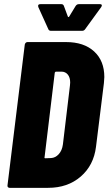

<svg xmlns="http://www.w3.org/2000/svg" viewBox="-20 -902 521 922"><path d="M16 -12 99 -688Q100 -693 103.5 -696.5Q107 -700 112 -700H297Q383 -700 432 -655Q481 -610 481 -532Q481 -523 479 -503L441 -197Q430 -108 367.5 -54Q305 0 211 0H26Q21 0 18 -3.5Q15 -7 16 -12ZM198 -142 225 -143Q246 -144 262 -161.5Q278 -179 282 -208L316 -492Q317 -497 317 -506Q317 -530 305.5 -544Q294 -558 275 -558H249Q245 -558 243 -553L194 -147Q192 -142 198 -142ZM163 -874Q163 -882 174 -882H275Q284 -882 287 -873L306 -822Q309 -818 312 -822L343 -873Q349 -882 358 -882H460Q469 -882 469 -876Q469 -873 466 -868L389 -762Q384 -754 374 -754H225Q215 -754 212 -762L164 -868Q163 -870 163 -874Z"/></svg>

Font: Barlow Condensed ExtraBold
Style: Italic
Weight: 800
Width: 3
Italic angle: -7°
Designer: Jeremy Tribby
Foundry: Tribby Type
Version: Version 1.408